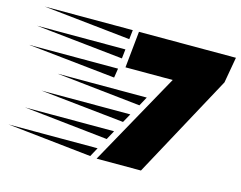

<svg xmlns="http://www.w3.org/2000/svg" viewBox="-339 -762 1130 899"><g transform="rotate(15 226.0 -312.5)"><path d="M196 -580 -226 -625H201ZM679 -500 408 0H193L442 -448H213L231 -625H701ZM186 -484 -238 -529H191ZM174 -388 -250 -433H181ZM-86 -337H346L322 -293ZM268 -198 -139 -241H292ZM-193 -145H239L215 -101ZM185 -48 161 -4 -247 -48Z"/></g></svg>

Font: Faster One
Style: Regular
Weight: 400
Designer: Eduardo Rodriguez Tunni
Foundry: Eduardo Rodriguez Tunni
Version: Version 1.003; ttfautohint (v1.8.4.7-5d5b);gftools[0.9.23]